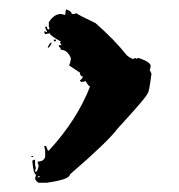

<svg xmlns="http://www.w3.org/2000/svg" viewBox="-20 -438 382 409"><path d="M121.1 -418Q132.8 -414.1 132.8 -408.2H138.7L142.6 -410.2Q142.6 -408.2 183.6 -388.7Q225.1 -352.1 250 -320.3Q259.8 -312.5 263.7 -312.5Q267.6 -314.5 269.5 -314.5V-312.5Q273.4 -314.5 275.4 -314.5Q298.8 -306.6 300.8 -298.8V-296.9Q300.8 -292.5 298.8 -289.1L302.7 -281.2Q297.4 -240.2 294.9 -240.2Q294.4 -233.4 230.5 -164.1Q211.4 -137.7 128.9 -66.4Q128.9 -55.7 80.1 -48.8H62.5Q59.6 -48.8 54.7 -56.6L56.6 -66.4Q51.3 -66.4 48.8 -95.7L52.7 -97.7H54.7V-87.9Q54.7 -83.5 56.6 -80.1Q54.7 -76.7 54.7 -72.3H56.6Q60.1 -72.3 62.5 -85.9L60.5 -89.8V-93.8Q72.8 -93.8 76.2 -103.5V-117.2L74.2 -127H78.1L82 -117.2H84Q144 -182.1 171.9 -253.9Q168.9 -253.9 162.1 -265.6L158.2 -263.7H154.3Q150.4 -263.7 150.4 -267.6Q153.3 -267.6 156.2 -273.4V-275.4Q150.4 -275.4 150.4 -283.2L127 -298.8Q130.9 -306.2 130.9 -314.5Q123.5 -332 109.4 -332Q109.4 -337.9 105.5 -337.9V-341.8H111.3L107.4 -347.7Q109.4 -347.7 109.4 -349.6Q85.9 -362.8 85.9 -367.2L76.2 -365.2L74.2 -369.1V-371.1H76.2L80.1 -369.1V-371.1Q76.2 -377.4 76.2 -380.9H80.1Q80.1 -375 84 -375Q84 -377 85.9 -377L84 -380.9V-390.6Q95.2 -408.2 109.4 -408.2L119.1 -406.2Q119.1 -415 121.1 -418ZM93.8 -353.5H99.6Q99.6 -349.6 95.7 -349.6ZM89.8 -347.7V-345.7Q85.9 -336.9 82 -335.9V-337.9Q85.9 -346.7 89.8 -347.7ZM46.9 -105.5H50.8V-103.5H46.9ZM60.5 -62.5V-60.5H64.5V-62.5Z"/></svg>

Font: Mister Brush
Style: Regular
Weight: 400
Designer: GGBotNet
Foundry: GGBotNet
Version: 1.00